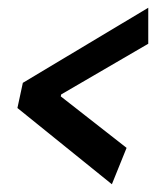

<svg xmlns="http://www.w3.org/2000/svg" viewBox="-20 -487 435 496"><path d="M137 -238 307 -105 269 -11 25 -208 39 -273 363 -467V-374L138 -243Z"/></svg>

Font: Quattrocento Sans
Style: Bold Italic
Weight: 700
Designer: Pablo Impallari
Foundry: Pablo Impallari, Igino Marini, Brenda Gallo
Version: Version 2.000